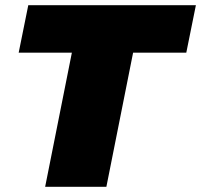

<svg xmlns="http://www.w3.org/2000/svg" viewBox="-20 -720 775 740"><path d="M154 0 257 -517H52L89 -700H735L698 -517H493L390 0Z"/></svg>

Font: Montserrat Black
Style: Italic
Weight: 900
Italic angle: -11.3°
Designer: Julieta Ulanovsky
Foundry: Julieta Ulanovsky
Version: Version 9.000; ttfautohint (v1.8.4.7-5d5b)